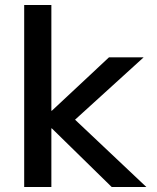

<svg xmlns="http://www.w3.org/2000/svg" viewBox="-20 -750 630 770"><path d="M77 0V-730H186V-306H188L417 -520H556L281 -270L567 0H428L188 -235H186V0Z"/></svg>

Font: M PLUS 2 Medium
Style: Regular
Weight: 500
Designer: Coji Morishita
Foundry: UNDERFOREST DESIGN
Version: Version 1.001